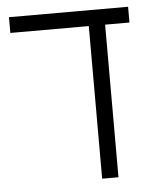

<svg xmlns="http://www.w3.org/2000/svg" viewBox="-46 -628 542 668"><g transform="rotate(-5 224.5 -294.0)"><path d="M284 0V-558H341V0ZM10 -533V-588H426V-533Z"/></g></svg>

Font: Noto Sans Hebrew SemiCondensed Light
Style: Regular
Weight: 300
Width: 4
Designer: Monotype Design Team
Foundry: Monotype Imaging Inc.
Version: Version 2.003